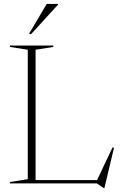

<svg xmlns="http://www.w3.org/2000/svg" viewBox="-20 -938 616 982"><path d="M514 24H510.5L475.5 0H127.5V-17H495L472.5 -8.5L555.5 -184L563 -182ZM162 -683.5V0H31V-7L122 -21.5V-683.5L31 -698V-705H252.5V-698ZM128 -764.5 219 -918H276.5V-914L140 -764.5Z"/></svg>

Font: Newsreader 60pt ExtraLight
Style: Regular
Weight: 250
Designer: Hugues Gentile
Foundry: Production Type
Version: Version 1.003